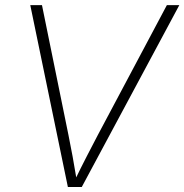

<svg xmlns="http://www.w3.org/2000/svg" viewBox="-20 -748 737 768"><path d="M251.5 0 101.1 -727.5H147.9L253.9 -207.5Q262.2 -167.5 270.5 -121.8Q278.8 -76.2 288.1 -20H275.9Q302.7 -75.7 326.7 -122.1Q350.6 -168.5 371.1 -207.5L647.5 -727.5H697.3L307.1 0Z"/></svg>

Font: Inter 18pt ExtraLight
Style: Italic
Weight: 250
Italic angle: -9.3988°
Designer: Rasmus Andersson
Foundry: rsms
Version: Version 4.001;git-66647c0bb